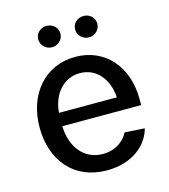

<svg xmlns="http://www.w3.org/2000/svg" viewBox="-111 -821 811 920"><g transform="rotate(-15 295.0 -361.0)"><path d="M307 11C434 11 512 -58 533 -137L434 -143C419 -111 378 -70 308 -70C214 -70 156 -147 154 -249H545V-279C545 -444 443 -554 299 -554C149 -554 47 -436 47 -271C47 -103 147 11 307 11ZM150 -681C150 -651 174 -627 205 -627C235 -627 260 -651 260 -681C260 -710 235 -733 205 -733C174 -733 150 -710 150 -681ZM155 -315C162 -408 220 -473 300 -473C381 -473 436 -408 442 -315ZM333 -681C333 -651 357 -627 388 -627C419 -627 443 -651 443 -681C443 -710 419 -733 388 -733C357 -733 333 -710 333 -681Z"/></g></svg>

Font: Wafeq Medium
Style: Regular
Weight: 500
Designer: Rasmus Andersson & Azza Alameddine
Foundry: Google & TypeTogether
Version: Version 3.000;January 28, 2025;FontCreator 15.0.0.3014 64-bi